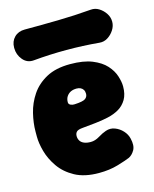

<svg xmlns="http://www.w3.org/2000/svg" viewBox="-116 -828 744 927"><g transform="rotate(-15 256.5 -364.0)"><path d="M263 22Q191 22 143.5 -4Q96 -30 68.5 -69.5Q41 -109 29.5 -150.5Q18 -192 18 -225V-250Q18 -293 29.5 -340.5Q41 -388 68.5 -429Q96 -470 143.5 -496Q191 -522 263 -522Q330 -522 373 -504.5Q416 -487 440 -460.5Q464 -434 473.5 -404.5Q483 -375 483 -352Q483 -313 468 -287.5Q453 -262 428.5 -247.5Q404 -233 372.5 -226Q341 -219 307.5 -215.5Q274 -212 243 -209Q219 -207 211.5 -199Q204 -191 204 -178Q204 -165 210.5 -154.5Q217 -144 230.5 -138.5Q244 -133 263 -133Q285 -133 307 -146.5Q329 -160 347 -166Q370 -174 392.5 -165.5Q415 -157 431.5 -139Q448 -121 453 -99Q462 -62 449.5 -40.5Q437 -19 419 -11Q400 -3 358 9.5Q316 22 263 22ZM235 -329Q277 -331 289 -340Q301 -349 301 -364Q301 -376 296 -384Q291 -392 282.5 -396Q274 -400 263 -400Q246 -400 233.5 -394Q221 -388 213 -376Q205 -364 205 -347Q205 -337 215 -332.5Q225 -328 235 -329ZM513 -667Q513 -646 500.5 -626.5Q488 -607 469 -595Q450 -583 428 -585Q263 -600 99 -585Q66 -582 44.5 -607.5Q23 -633 23 -667V-668Q23 -700 43 -720Q63 -740 95 -740Q179 -740 262 -741.5Q345 -743 428 -750Q450 -752 469 -740Q488 -728 500.5 -709Q513 -690 513 -668Z"/></g></svg>

Font: Winky Sans ExtraBold
Style: Regular
Weight: 800
Designer: Simon Atzbach
Foundry: typofactur
Version: Version 1.205